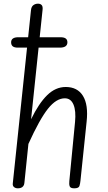

<svg xmlns="http://www.w3.org/2000/svg" viewBox="-20 -1024 586 1044"><path d="M77 0Q64.5 0 56.2 -6.8Q48 -13.5 49.5 -26.5L148.5 -969Q150.5 -988 161.5 -996Q172.5 -1004 186.5 -1004Q199.5 -1004 206.5 -996.5Q213.5 -989 211.5 -971L149 -375.5Q191 -462 236.5 -506.5Q282 -551 337.5 -551Q401 -551 431 -502.8Q461 -454.5 451 -362.5L417.5 -41.5Q416 -25.5 412 -12.8Q408 0 383.5 0Q363 0 359 -11Q355 -22 357 -39.5L388 -360.5Q394 -421.5 379.5 -455.5Q365 -489.5 332.5 -489.5Q286 -489.5 240.8 -432.8Q195.5 -376 134.5 -241.5L112.5 -28.5Q111.5 -18.5 106.5 -12Q101.5 -5.5 94 -2.8Q86.5 0 77 0ZM77 -765Q58.5 -765 49.5 -772Q40.5 -779 40.5 -794Q40.5 -807.5 50.2 -814.5Q60 -821.5 79.5 -821.5H308.5Q328 -821.5 337.2 -814.8Q346.5 -808 346.5 -794Q346.5 -779.5 336 -772.2Q325.5 -765 306 -765Z"/></svg>

Font: Edu SA Hand Cursive
Style: Regular
Weight: 400
Designer: Tina and Corey Anderson, Eben Sorkin, Mirko Velimirovic
Foundry: Google for Education
Version: Version 2.000